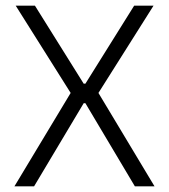

<svg xmlns="http://www.w3.org/2000/svg" viewBox="-20 -659 598 679"><path d="M31 0 234.5 -338V-323L35.5 -639H103.5L276 -363H282L454.5 -639H523L323.5 -323V-338L526.5 0H457L282 -294H276L100.5 0Z"/></svg>

Font: Anek Tamil Medium Light
Style: Regular
Weight: 300
Version: Version 1.003